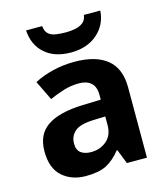

<svg xmlns="http://www.w3.org/2000/svg" viewBox="-115 -860 835 960"><g transform="rotate(-15 302.0 -380.5)"><path d="M302 -557Q412 -557 470.5 -509.5Q529 -462 529 -364V0H425L396 -74H392Q357 -30 318 -10Q279 10 211 10Q138 10 90 -32.5Q42 -75 42 -163Q42 -250 103 -291.5Q164 -333 286 -337L381 -340V-364Q381 -407 358.5 -427Q336 -447 296 -447Q256 -447 218 -435.5Q180 -424 142 -407L93 -508Q137 -531 190.5 -544Q244 -557 302 -557ZM323 -251Q251 -249 223 -225Q195 -201 195 -162Q195 -128 215 -113.5Q235 -99 267 -99Q315 -99 348 -127.5Q381 -156 381 -208V-253ZM494 -771Q489 -698 436 -652Q383 -606 300 -606Q214 -606 164 -651Q114 -696 110 -771H193Q196 -743 210.5 -730Q225 -717 249 -713.5Q273 -710 301 -710Q325 -710 348.5 -714.5Q372 -719 389 -732Q406 -745 409 -771Z"/></g></svg>

Font: Noto Sans Ol Chiki
Style: Bold
Weight: 700
Designer: Monotype Design Team, Lewis McGuffie
Foundry: Monotype Imaging Inc.
Version: Version 2.003; ttfautohint (v1.8.4.7-5d5b)